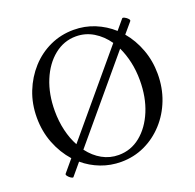

<svg xmlns="http://www.w3.org/2000/svg" viewBox="-122 -802 955 942"><g transform="rotate(-20 355.5 -331.5)"><path d="M109 3Q106 6 97 0.5Q88 -5 81.5 -13.5Q75 -22 79 -26L131 -88Q89 -135 64.5 -197.5Q40 -260 40 -332Q40 -404 64.5 -466Q89 -528 132 -575.5Q175 -623 232.5 -649.5Q290 -676 356 -676Q414 -676 465.5 -655Q517 -634 558 -597L600 -647Q603 -651 613 -646Q623 -641 630 -633Q637 -625 632 -620L587 -567Q626 -521 648.5 -460.5Q671 -400 671 -332Q671 -260 647 -197.5Q623 -135 579.5 -87.5Q536 -40 479 -13.5Q422 13 356 13Q301 13 251 -6Q201 -25 161 -59ZM134 -333Q134 -279 145.5 -230.5Q157 -182 178 -144L518 -549Q488 -592 446.5 -617Q405 -642 356 -642Q293 -642 242.5 -601.5Q192 -561 163 -491Q134 -421 134 -333ZM356 -23Q420 -23 470 -63.5Q520 -104 549 -174Q578 -244 578 -333Q578 -383 568 -428Q558 -473 540 -511L201 -107Q231 -67 270.5 -45Q310 -23 356 -23Z"/></g></svg>

Font: Junicode
Style: Regular
Weight: 400
Designer: Peter S. Baker
Version: Version 2.100; ttfautohint (v1.8.4)